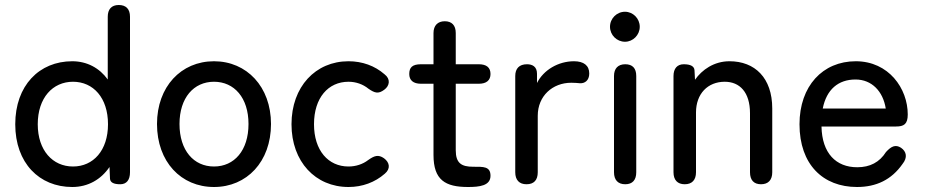

<svg xmlns="http://www.w3.org/2000/svg" viewBox="-20 -737 3699 768"><path d="M269 11C332 11 384 -19 418 -69L420 -22C421 -7 435 0 461 0C486 0 500 -17 500 -48V-670C500 -701 484 -717 455 -717C426 -717 411 -700 411 -670V-419C378 -465 328 -492 269 -492C137 -492 41 -395 41 -240C41 -85 137 11 269 11ZM131 -240C131 -346 191 -410 272 -410C353 -410 412 -346 412 -240C412 -135 353 -71 272 -71C191 -71 131 -135 131 -240Z M836 11C967 11 1064 -90 1064 -241C1064 -390 967 -492 836 -492C704 -492 608 -390 608 -241C608 -90 704 11 836 11ZM698 -241C698 -346 755 -410 836 -410C917 -410 974 -346 974 -241C974 -135 917 -71 836 -71C755 -71 698 -135 698 -241Z M1374 11C1430 11 1480 -8 1519 -42C1543 -62 1539 -87 1516 -104C1493 -120 1477 -114 1453 -97C1431 -80 1403 -71 1374 -71C1293 -71 1236 -135 1236 -240C1236 -346 1293 -410 1374 -410C1404 -410 1432 -400 1454 -382C1480 -364 1494 -361 1517 -378C1539 -394 1543 -421 1518 -440C1479 -474 1429 -492 1374 -492C1242 -492 1146 -390 1146 -240C1146 -90 1242 11 1374 11Z M1852 11C1898 11 1942 6 1942 -34C1942 -72 1913 -70 1873 -70C1826 -70 1803 -84 1803 -136V-402H1895C1926 -402 1942 -416 1942 -441C1942 -467 1926 -480 1895 -480H1803V-605C1803 -636 1787 -652 1759 -652C1731 -652 1714 -635 1714 -605V-480H1664C1629 -480 1617 -467 1617 -441C1617 -416 1633 -402 1664 -402H1714V-117C1714 -17 1761 11 1852 11Z M2086 0C2116 0 2131 -17 2131 -48V-274C2131 -353 2190 -406 2265 -406C2278 -406 2290 -405 2300 -404C2319 -403 2337 -415 2337 -443C2337 -475 2315 -492 2276 -492C2213 -492 2154 -457 2128 -405V-442C2128 -471 2109 -480 2088 -480C2057 -480 2041 -463 2041 -433V-48C2041 -17 2057 0 2086 0Z M2481 0C2510 0 2525 -17 2525 -48V-433C2525 -464 2510 -480 2481 -480C2452 -480 2436 -463 2436 -433V-48C2436 -17 2452 0 2481 0ZM2420 -630C2420 -597 2447 -570 2480 -570C2512 -570 2539 -597 2539 -630C2539 -663 2512 -690 2480 -690C2447 -690 2420 -663 2420 -630Z M2719 0C2748 0 2764 -17 2764 -48V-287C2764 -362 2811 -410 2879 -410C2939 -410 2980 -368 2980 -284V-48C2980 -17 2995 0 3024 0C3053 0 3069 -17 3069 -48V-303C3069 -426 2999 -492 2898 -492C2836 -492 2788 -458 2760 -418L2758 -456C2757 -472 2742 -480 2715 -480C2689 -480 2674 -463 2674 -433V-48C2674 -17 2690 0 2719 0Z M3408 11C3485 11 3546 -18 3590 -81C3611 -107 3606 -131 3584 -146C3562 -160 3545 -152 3524 -129C3498 -88 3460 -68 3409 -68C3324 -68 3268 -124 3266 -231H3564C3595 -231 3611 -240 3611 -279C3611 -383 3535 -492 3403 -492C3271 -492 3178 -393 3178 -240C3178 -79 3272 11 3408 11ZM3271 -303C3286 -379 3333 -419 3402 -419C3467 -419 3512 -372 3523 -303Z"/></svg>

Font: 寒蝉半圆体
Style: Regular
Weight: 400
Designer: Yoshimichi Ohira & Warren
Foundry: ChillType
Version: Version 1.800;Glyphs 3.1.1 (3135)